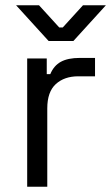

<svg xmlns="http://www.w3.org/2000/svg" viewBox="-20 -711 423 731"><path d="M83.5 0V-488.5H158V-428.8H171.5Q184.8 -461 211.8 -475.8Q238.8 -490.5 284 -490.5H341.8V-420.5H278.2Q225 -420.5 192.5 -390.9Q160 -361.2 160 -298.5V0ZM165 -555 41.2 -691H128.5L205.5 -606.5H219L296 -691H383.2L259.5 -555Z"/></svg>

Font: Space 7353
Style: Regular
Weight: 400
Designer: Christine Claussen + Ruben Lyon  (Space 7353)
Version: Version 1.000;FEAKit 1.0